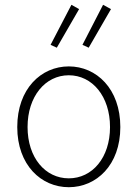

<svg xmlns="http://www.w3.org/2000/svg" viewBox="-20 -769 574 801"><path d="M267 12C382 12 482 -80 482 -239C482 -399 382 -492 267 -492C152 -492 52 -399 52 -239C52 -80 152 12 267 12ZM267 -25C169 -25 95 -111 95 -239C95 -367 169 -455 267 -455C365 -455 439 -367 439 -239C439 -111 365 -25 267 -25ZM217 -570 310 -731 278 -749 191 -582ZM350 -570 443 -731 410 -749 324 -582Z"/></svg>

Font: Source Sans Pro Light
Style: Regular
Weight: 300
Designer: Paul D. Hunt
Foundry: Adobe Systems Incorporated
Version: Version 3.006;hotconv 1.0.111;makeotfexe 2.5.65597